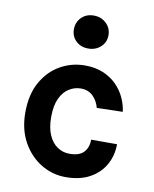

<svg xmlns="http://www.w3.org/2000/svg" viewBox="-84 -791 696 869"><g transform="rotate(10 264.5 -357.0)"><path d="M277 14Q216.1 14 163.7 -17.8Q111.3 -49.5 79.2 -107.2Q47.1 -165 47.1 -242.9Q47.1 -325.6 79.2 -382.7Q111.3 -439.8 163.7 -469.4Q216.1 -499 277 -499Q324.4 -499 360.8 -483.7Q397.2 -468.4 422.6 -442.8Q448.1 -417.1 462.6 -385.6Q477.2 -354.1 481 -321.9L362 -319Q353.9 -350.8 332.2 -371.9Q310.5 -393 276 -393Q247.6 -393 222.5 -377.3Q197.3 -361.7 181.6 -328.7Q165.9 -295.6 165.9 -242.9Q165.9 -193 180.7 -159.7Q195.5 -126.4 220.5 -109.8Q245.6 -93.1 276 -93.1Q321.1 -93.1 341.5 -114.8Q362 -136.4 362 -173H481Q481 -121.5 457.5 -79.1Q434 -36.7 388.6 -11.4Q343.1 14 277 14ZM276.7 -576.9Q242.3 -576.9 220.3 -598.3Q198.3 -619.6 198.3 -651.6Q198.3 -684.2 220.3 -706.3Q242.3 -728.4 276.7 -728.4Q311 -728.4 334.1 -706.4Q357.2 -684.4 357.2 -651.6Q357.2 -619.4 334.1 -598.2Q311 -576.9 276.7 -576.9Z"/></g></svg>

Font: Karla
Style: Regular
Weight: 400
Designer: Jonathan Pinhorn
Version: Version 2.004;gftools[0.9.33]